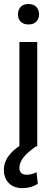

<svg xmlns="http://www.w3.org/2000/svg" viewBox="-22 -741 285 972"><path d="M166.5 0H76.2V-528.3H166.5ZM68.8 -668.5Q68.8 -690.4 82.3 -705.6Q95.7 -720.7 122.1 -720.7Q148.4 -720.7 162.1 -705.6Q175.8 -690.4 175.8 -668.5Q175.8 -646.5 162.1 -631.8Q148.4 -617.2 122.1 -617.2Q95.7 -617.2 82.3 -631.8Q68.8 -646.5 68.8 -668.5ZM159.7 0 131.3 22Q76.2 66.4 76.2 108.4Q76.2 143.6 114.3 143.6Q137.7 143.6 163.1 130.9L169.4 189.9Q135.3 211.4 91.3 211.4Q47.9 211.4 22.7 186Q-2.4 160.6 -2.4 118.7Q-2.4 75.2 30.3 37.6Q63 0 123 -27.3Z"/></svg>

Font: RobotoInd
Style: Regular
Weight: 400
Designer: Google
Version: Version 2.001101; 2014